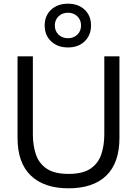

<svg xmlns="http://www.w3.org/2000/svg" viewBox="-20 -1009 742 1040"><path d="M627 -704V-262Q627 -127 556 -58Q485 11 351 11Q219 11 147 -58Q75 -127 75 -262V-704H158V-281Q158 -223 174 -174Q190 -125 232 -96Q274 -67 351 -67Q429 -67 471 -96Q513 -125 529 -174Q545 -223 545 -281V-704ZM348 -989Q404 -989 438.5 -956.5Q473 -924 473 -871Q473 -818 438.5 -785Q404 -752 348 -752Q292 -752 257 -785Q222 -818 222 -871Q222 -924 257 -956.5Q292 -989 348 -989ZM348 -940Q317 -940 297 -920.5Q277 -901 277 -871Q277 -841 297 -821.5Q317 -802 348 -802Q379 -802 399 -821.5Q419 -841 419 -871Q419 -901 399 -920.5Q379 -940 348 -940Z"/></svg>

Font: Prodigy Sans
Style: Regular
Weight: 400
Designer: Wei Huang
Foundry: Wei Huang
Version: Version 1.003; ttfautohint (v1.8.3)